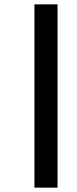

<svg xmlns="http://www.w3.org/2000/svg" viewBox="-20 -722 355 881"><path d="M138 139V-702H244V139Z"/></svg>

Font: Noto Sans Kannada ExtraCondensed SemiBold
Style: Regular
Weight: 600
Width: 2
Designer: Jelle Bosma - Monotype Design Team
Foundry: Monotype Imaging Inc.
Version: Version 2.005; ttfautohint (v1.8.4.7-5d5b)